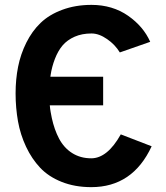

<svg xmlns="http://www.w3.org/2000/svg" viewBox="-20 -751 680 787"><path d="M601.6 -151.4 475.1 -200.2C438.5 -134.8 397.9 -102.1 354 -102.1C324.2 -102.1 298.3 -109.4 275.9 -123.5C253.4 -137.7 235.4 -157.7 222.2 -182.6C209 -207.5 199.2 -235.8 192.4 -267.1C189 -283.7 185.5 -301.3 184.1 -319.3H402.8V-436.5H186.5C187 -439 187 -440.9 187.5 -443.4C190.9 -466.3 196.8 -488.3 205.1 -509.8C213.4 -531.2 223.6 -549.3 236.3 -564.5C249 -579.6 266.1 -591.8 286.1 -600.6C306.2 -609.4 329.1 -613.8 355 -613.8C376 -613.8 397 -606 418.9 -590.8C440.9 -575.7 458 -557.6 471.2 -536.1L595.7 -579.6C577.1 -621.6 546.9 -657.2 504.9 -686.5C462.9 -715.8 412.6 -731 355 -731C310.5 -731 271 -724.1 235.4 -710.9C199.7 -697.8 169.9 -679.7 146.5 -657.2C123 -634.8 103.5 -607.4 87.9 -576.2C72.3 -544.9 61 -511.7 54.2 -477.5C47.4 -443.4 43.9 -406.7 43.9 -368.2C43.9 -327.6 47.4 -290 53.7 -253.9C60.1 -217.8 71.3 -182.6 86.9 -149.4C102.5 -116.2 121.6 -87.9 144.5 -63.5C167.5 -39.1 197.3 -19.5 232.9 -5.4C268.6 8.8 309.1 16.1 354 16.1C467.3 16.1 549.8 -39.6 601.6 -151.4Z"/></svg>

Font: Tuffy
Style: Bold
Weight: 700
Designer: Thatcher Ulrich, Karoly Barta, Michael Everson
Version: Version 001.270